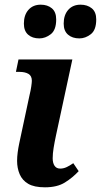

<svg xmlns="http://www.w3.org/2000/svg" viewBox="-20 -790 431 820"><path d="M172 10Q126 10 100.5 -5Q75 -20 64 -46Q53 -72 53 -103Q53 -120 55.5 -139Q58 -158 62 -177L106 -383Q111 -403 113.5 -420.5Q116 -438 116 -445Q116 -466 101.5 -474.5Q87 -483 63 -483H48L59 -536H289L219 -211Q213 -183 209 -158.5Q205 -134 205 -114Q205 -94 213 -82Q221 -70 237 -70Q251 -70 264 -76Q277 -82 293 -93L316 -59Q290 -31 257 -10.5Q224 10 172 10ZM148 -626Q118 -626 100 -642Q82 -658 82 -689Q82 -726 101.5 -748Q121 -770 154 -770Q183 -770 201.5 -754.5Q220 -739 220 -707Q220 -662 197 -644Q174 -626 148 -626ZM319 -626Q289 -626 270.5 -642Q252 -658 252 -689Q252 -726 271.5 -748Q291 -770 324 -770Q353 -770 372 -754.5Q391 -739 391 -707Q391 -662 368 -644Q345 -626 319 -626Z"/></svg>

Font: Noto Serif
Style: Italic
Weight: 400
Italic angle: -12°
Designer: Monotype Design Team
Foundry: Monotype Imaging Inc.
Version: Version 2.013